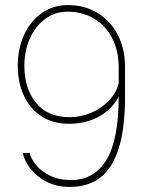

<svg xmlns="http://www.w3.org/2000/svg" viewBox="-20 -728 564 757"><path d="M252 -240Q189 -240 143.5 -269.5Q98 -299 74 -351Q50 -403 50 -469Q50 -536 75 -590.5Q100 -645 145 -676.5Q190 -708 247 -708Q312 -708 363 -678Q414 -648 443.5 -592.5Q473 -537 473 -463V-348Q473 -222 448 -143Q423 -64 375 -27.5Q327 9 255 9Q203 9 163.5 -11.5Q124 -32 100 -63Q76 -94 70 -125H97Q102 -102 122 -77.5Q142 -53 177.5 -35.5Q213 -18 260 -18Q350 -18 399 -96.5Q448 -175 448 -347Q422 -297 370.5 -268.5Q319 -240 252 -240ZM247 -682Q196 -682 157 -652.5Q118 -623 97 -574.5Q76 -526 76 -469Q76 -379 122 -322.5Q168 -266 255 -266Q299 -266 340 -283.5Q381 -301 410 -332Q439 -363 448 -400V-462Q448 -527 422.5 -577Q397 -627 351 -654.5Q305 -682 247 -682Z"/></svg>

Font: FreesentationVF
Style: Regular
Weight: 400
Designer: glyphs from Roboto by Christian Robertson / Hangul glyphs from Noto Sans CJK(Source Han Sans) by Jang Soo-young and Kang
Foundry: PT&
Version: Version 2.001;Glyphs 3.3.1 (3343)